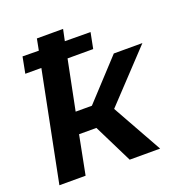

<svg xmlns="http://www.w3.org/2000/svg" viewBox="-132 -860 935 978"><g transform="rotate(-20 335.0 -371.0)"><path d="M73 -681 161 -680 173 -742H315L302 -680L441 -679L424 -593H285L231 -324H319L515 -536H670L420 -270L571 0H406L302 -210H208L167 0H25L143 -593H56Z"/></g></svg>

Font: Argentum Sans Medium
Style: Italic
Weight: 500
Italic angle: -11°
Designer: Julieta Ulanovsky (font), Cristiano Sobral (main changes and remaster)
Foundry: Julieta Ulanovsky (font), Cristiano Sobral (main changes and remaster)
Version: Version 2.007;June 15, 2022;FontCreator 14.0.0.2814 64-bit; 